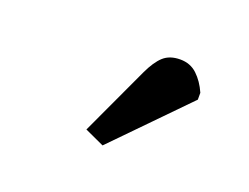

<svg xmlns="http://www.w3.org/2000/svg" viewBox="-54 -923 579 447"><g transform="rotate(20 235.5 -699.0)"><path d="M227 -574 179 -596 258 -766Q272 -796 287.5 -810Q303 -824 329 -824Q354 -824 371 -808Q388 -792 399 -767V-750Z"/></g></svg>

Font: Literata 12pt ExtraBold
Style: Italic
Weight: 800
Italic angle: -2°
Designer: Latin by Veronika Burian and Jose Scaglione. Greek by Irene Vlachou. Cyrillic by Vera Evstafieva
Foundry: TypeTogether
Version: Version 3.002